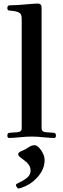

<svg xmlns="http://www.w3.org/2000/svg" viewBox="-20 -773 357 1084"><path d="M69.8 270.5Q69.8 266.1 91.3 255.9Q121.1 241.7 137 226.6Q152.8 211.4 152.8 189Q152.8 157.7 114.7 130.4Q95.7 116.7 89.1 110.4Q82.5 104 82.5 97.7Q82.5 85.9 107.9 77.1Q122.1 72.3 143.1 57.6Q158.2 46.9 175.3 46.9Q192.4 46.9 212.2 75.4Q231.9 104 231.9 130.9Q231.9 195.8 169.4 249Q150.9 265.1 123.3 278.1Q95.7 291 84 291Q79.6 291 74.7 283.2Q69.8 275.4 69.8 270.5ZM21.5 -7.8Q21.5 -22.9 35.2 -23.4L77.1 -26.4Q88.9 -27.3 95.7 -32Q102.5 -36.6 102.5 -49.8V-668Q102.5 -683.1 98.6 -690.7Q94.7 -698.2 85.4 -703.1Q70.8 -710.4 38.1 -712.9Q31.2 -713.4 28.6 -714.1Q25.9 -714.8 23.7 -717.8Q21.5 -720.7 21.5 -727.1Q21.5 -735.8 24.9 -739.5Q28.3 -743.2 37.6 -743.2Q72.8 -743.2 117.7 -747.6Q175.8 -752.9 192.9 -752.9Q203.1 -752.9 208.3 -748.3Q213.4 -743.7 214.1 -738.8Q214.8 -733.9 214.8 -725.1V-49.8Q214.8 -36.6 221.7 -32Q228.5 -27.3 240.2 -26.4L282.2 -23.4Q295.9 -22.9 295.9 -7.8Q295.9 5.9 285.6 5.9Q265.6 5.9 225.6 2Q189 -2 158.7 -2Q128.4 -2 91.8 2Q51.8 5.9 31.7 5.9Q21.5 5.9 21.5 -7.8Z"/></svg>

Font: Monomachus
Style: Medium
Weight: 500
Designer: Alexey Kryukov
Version: Version 1.0